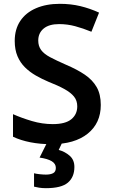

<svg xmlns="http://www.w3.org/2000/svg" viewBox="-20 -744 590 1004"><path d="M507 -195Q507 -100 438.5 -45Q370 10 248 10Q190 10 139 0Q88 -10 48 -29V-147Q93 -127 147 -111Q201 -95 256 -95Q322 -95 353 -120.5Q384 -146 384 -188Q384 -218 367 -239Q350 -260 316.5 -278.5Q283 -297 232 -317Q199 -331 167.5 -349Q136 -367 111 -391.5Q86 -416 71.5 -450Q57 -484 57 -530Q57 -591 86 -634.5Q115 -678 168.5 -701Q222 -724 293 -724Q350 -724 400 -712Q450 -700 498 -678L458 -578Q414 -596 373 -607Q332 -618 289 -618Q236 -618 208 -594.5Q180 -571 180 -532Q180 -503 195 -482.5Q210 -462 242 -445Q274 -428 324 -406Q383 -381 423.5 -353.5Q464 -326 485.5 -288.5Q507 -251 507 -195ZM369 129Q369 182 335 211Q301 240 220 240Q201 240 185 237.5Q169 235 158 232V162Q169 165 187.5 167Q206 169 220 169Q244 169 258 161.5Q272 154 272 134Q272 112 250.5 99Q229 86 187 80L227 0H306L287 40Q320 49 344.5 70.5Q369 92 369 129Z"/></svg>

Font: Noto Sans New Tai Lue SemiBold
Style: Regular
Weight: 600
Version: Version 2.003